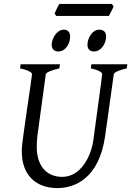

<svg xmlns="http://www.w3.org/2000/svg" viewBox="-20 -942 668 977"><path d="M91 -170C91 -58 156 15 272 15C359 15 484 -32 515 -250L559 -564C561 -579 615 -592 625 -594L628 -615H445L442 -594C491 -584 500 -570 500 -565C500 -563 500 -557 455 -229C444 -148 392 -42 297 -42C207 -42 167 -110 167 -194C167 -211 168 -230 170 -249L213 -564C214 -574 246 -586 282 -594L285 -615H85L82 -594C122 -586 143 -573 143 -565C143 -551 91 -219 91 -183ZM305 -791C268 -791 243 -745 243 -714C243 -687 263 -680 276 -680C315 -680 337 -722 337 -756C337 -782 321 -791 305 -791ZM486 -791C445 -791 425 -742 425 -714C425 -699 432 -680 458 -680C495 -680 520 -721 520 -756C520 -784 501 -791 486 -791ZM558 -910 549 -922H282C272 -907 258 -873 258 -873L266 -861H534C551 -895 553 -895 558 -910Z"/></svg>

Font: Temporarium
Style: Italic
Weight: 400
Italic angle: -7°
Version: Version 1.1